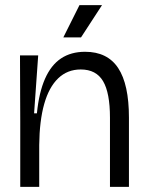

<svg xmlns="http://www.w3.org/2000/svg" viewBox="-20 -729 575 749"><path d="M59 0V-258L58 -513H129L113 -287H124Q132 -368 155.5 -421.5Q179 -475 218 -501Q257 -527 312 -527Q399 -527 441 -463.5Q483 -400 483 -270V0H409V-270Q409 -367 382 -412.5Q355 -458 295 -458Q243 -458 207 -423.5Q171 -389 152.5 -323.5Q134 -258 133 -163V0ZM296 -583H227L290 -709H378Z"/></svg>

Font: Bricolage Grotesque 72pt Light
Style: Regular
Weight: 300
Designer: Mathieu Triay
Foundry: Atelier Triay
Version: Version 1.001;gftools[0.9.33.dev8+g029e19f]